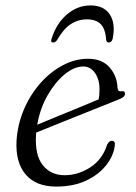

<svg xmlns="http://www.w3.org/2000/svg" viewBox="-20 -680 502 709"><path d="M403.5 -139Q398 -102 370.5 -68Q343 -34 296.8 -12.5Q250.5 9 187.5 9Q113 9 75 -35.5Q37 -80 41 -159Q44.5 -219 67.5 -273.8Q90.5 -328.5 127.5 -371Q164.5 -413.5 210.5 -438.2Q256.5 -463 305.5 -463Q356.5 -463 384.5 -431.2Q412.5 -399.5 414 -355.5Q415 -341 427.5 -343Q441.5 -345.5 441.5 -334Q441.5 -327.5 435.8 -322.2Q430 -317 413 -310.5Q390.5 -301.5 351 -285.8Q311.5 -270 266.2 -251.8Q221 -233.5 180 -217.2Q139 -201 113.5 -190.5Q113.5 -186 113 -181.5Q108.5 -107 138 -70Q167.5 -33 219 -33Q268 -33 313 -61.8Q358 -90.5 375.5 -145.5Q383.5 -160.5 393 -160Q407.5 -160 403.5 -139ZM287.5 -434.5Q254.5 -434.5 219.2 -405.8Q184 -377 156 -328.5Q128 -280 117.5 -219.5Q145.5 -231 186.5 -248Q227.5 -265 270 -282.2Q312.5 -299.5 344 -313Q347.5 -327 347.5 -350.5Q347.5 -386.5 330.8 -410.5Q314 -434.5 287.5 -434.5ZM301 -608.5Q268.5 -608.5 241.2 -590.8Q214 -573 191 -532.5Q184.5 -523 176.5 -523Q165.5 -523 170.5 -537Q188 -593 227 -626.5Q266 -660 314.5 -660Q363.5 -660 385.5 -626.5Q407.5 -593 396 -537Q392.5 -523 381 -523Q374 -523 372 -532.5Q369.5 -573 352 -590.8Q334.5 -608.5 301 -608.5Z"/></svg>

Font: Fraunces 9pt Light
Style: Italic
Weight: 300
Italic angle: -16°
Version: Version 1.000;[0bf87f6ff]